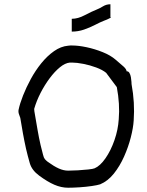

<svg xmlns="http://www.w3.org/2000/svg" viewBox="-20 -870 689 899"><path d="M449 -7Q437 -3 410 1Q383 5 352.5 7Q322 9 299 9Q267 9 234.5 -5Q202 -19 163 -48Q129 -73 119.5 -106Q110 -139 102 -173Q94 -209 87.5 -245Q81 -281 75 -318Q74 -322 69.5 -333.5Q65 -345 67 -356Q73 -385 88 -423Q103 -461 124.5 -500.5Q146 -540 173.5 -574Q201 -608 233 -630.5Q265 -653 299 -656Q304 -657 309 -657Q314 -657 318 -657Q347 -657 385 -649Q423 -641 460.5 -626Q498 -611 522 -590Q546 -570 559 -558Q572 -546 573 -536Q581 -537 586 -528.5Q591 -520 593 -508Q595 -496 595.5 -486.5Q596 -477 596 -476Q604 -433 606.5 -390Q609 -347 606 -306Q604 -272 592.5 -227Q581 -182 561 -137Q541 -92 513 -57Q485 -22 449 -7ZM204 -112Q233 -91 255.5 -81Q278 -71 299 -71Q318 -71 344.5 -72.5Q371 -74 393.5 -76.5Q416 -79 423 -82Q449 -93 474 -129Q499 -165 516 -214Q533 -263 536 -312Q542 -382 527 -462L477 -529Q460 -543 430.5 -554Q401 -565 370 -571Q339 -577 318 -577H307Q285 -575 260.5 -555Q236 -535 212.5 -503.5Q189 -472 170 -435Q151 -398 140 -360Q140 -356 141 -348.5Q142 -341 144 -331Q150 -296 156 -261Q162 -226 170 -191Q178 -160 181.5 -145.5Q185 -131 190 -125Q195 -119 204 -112ZM497 -850V-790Q504 -790 492.5 -784Q481 -778 467 -773Q449 -766 425 -753.5Q401 -741 373.5 -731.5Q346 -722 316 -722V-782Q345 -782 376 -798.5Q407 -815 441 -829Q447 -831 462.5 -840.5Q478 -850 497 -850Z"/></svg>

Font: Syne
Style: Italic
Weight: 400
Italic angle: -9°
Designer: Lucas Descroix
Foundry: Bonjour Monde
Version: Version 2.000; ttfautohint (v1.8.3)